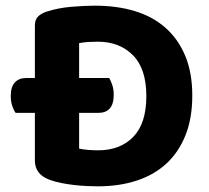

<svg xmlns="http://www.w3.org/2000/svg" viewBox="-20 -642 737 677"><path d="M658 -305Q658 -225 634 -165Q610 -105 566.5 -65Q523 -25 461.5 -5Q400 15 325 15Q308 15 286.5 14Q265 13 242.5 10.5Q220 8 197 3.5Q174 -1 155 -8Q103 -27 103 -76V-244H35Q28 -254 23 -269Q18 -284 18 -304Q18 -336 32.5 -351.5Q47 -367 73 -367H103V-552Q103 -572 113.5 -583Q124 -594 144 -601Q185 -614 231 -618Q277 -622 315 -622Q392 -622 455 -603Q518 -584 563 -544.5Q608 -505 633 -445.5Q658 -386 658 -305ZM496 -303Q496 -400 448.5 -447.5Q401 -495 325 -495Q307 -495 291 -494Q275 -493 259 -490V-367H365Q371 -357 376 -342Q381 -327 381 -308Q381 -275 367 -259.5Q353 -244 327 -244H259V-118Q272 -115 290.5 -113.5Q309 -112 326 -112Q404 -112 450 -159.5Q496 -207 496 -303Z"/></svg>

Font: Baloo Chettan 2
Style: Bold
Weight: 700
Designer: Maithili Shingre, Unnati Kotecha and Ek Type
Foundry: Ek Type
Version: Version 1.640;hotconv 1.0.111;makeotfexe 2.5.65597; ttfautoh